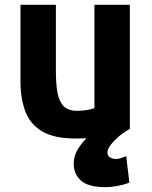

<svg xmlns="http://www.w3.org/2000/svg" viewBox="-20 -556 630 797"><path d="M419 221Q440 221 467 216Q494 211 517 202L504 92Q477 104 463 104Q449 104 437.5 98Q426 92 426 76Q426 58 453.5 29Q481 0 519 -21V-30H395Q370 -12 345 12Q320 36 303 63.5Q286 91 286 123Q286 167 316.5 194Q347 221 419 221ZM519 -25V-536H372V-107Q361 -103 342.5 -99.5Q324 -96 301 -96Q262 -96 243 -116.5Q224 -137 218 -174Q212 -211 212 -262V-536H65V-219Q65 -145 86 -91.5Q107 -38 157 -9.5Q207 19 294 19Q372 19 430 7Q488 -5 519 -25Z"/></svg>

Font: Repo Bold
Style: Bold
Weight: 700
Designer: Stefan Peev
Foundry: Context Ltd
Version: Version 1.502